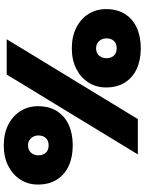

<svg xmlns="http://www.w3.org/2000/svg" viewBox="109 -878 785 1044"><g transform="rotate(-90 502.0 -356.5)"><path d="M184 0Q217.5 -55 250 -108.5Q282.5 -162 324 -230L475 -478Q503 -524 527 -563.2Q551 -602.5 573.2 -639Q595.5 -675.5 618 -713H810Q787.5 -675.5 765.2 -639Q743 -602.5 719 -563.2Q695 -524 667 -478L516 -230Q474.5 -162 442 -108.5Q409.5 -55 376 0ZM233 -354Q168.5 -354 120.8 -376.2Q73 -398.5 46.5 -440.8Q20 -483 20 -543Q20 -596 46.5 -638Q73 -680 120.8 -704.5Q168.5 -729 233 -729Q297.5 -729 345.5 -704.5Q393.5 -680 419.8 -638Q446 -596 446 -543Q446 -483 419.8 -440.8Q393.5 -398.5 345.5 -376.2Q297.5 -354 233 -354ZM233 -485Q258.5 -485 272.8 -500.2Q287 -515.5 287 -541Q287 -555.5 280.5 -568.2Q274 -581 262 -589Q250 -597 233 -597Q207.5 -597 193.2 -580.8Q179 -564.5 179 -541Q179 -515.5 193.2 -500.2Q207.5 -485 233 -485ZM761 16Q696.5 16 648.8 -6.2Q601 -28.5 574.5 -70.8Q548 -113 548 -173Q548 -226 574.5 -268Q601 -310 648.8 -334.5Q696.5 -359 761 -359Q825.5 -359 873.5 -334.5Q921.5 -310 947.8 -268Q974 -226 974 -173Q974 -113 947.8 -70.8Q921.5 -28.5 873.5 -6.2Q825.5 16 761 16ZM761 -115Q786.5 -115 800.8 -130.2Q815 -145.5 815 -171Q815 -185.5 808.5 -198.2Q802 -211 790 -219Q778 -227 761 -227Q735.5 -227 721.2 -210.8Q707 -194.5 707 -171Q707 -145.5 721.2 -130.2Q735.5 -115 761 -115Z"/></g></svg>

Font: Commissioner Thin Black
Style: Regular
Weight: 900
Version: Version 1.000